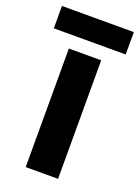

<svg xmlns="http://www.w3.org/2000/svg" viewBox="-150 -770 605 831"><g transform="rotate(20 152.5 -354.5)"><path d="M227 0H78V-546H227ZM318 -709V-606H-13V-709Z"/></g></svg>

Font: Noto Sans Devanagari
Style: Bold
Weight: 700
Version: Version 2.003